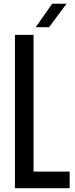

<svg xmlns="http://www.w3.org/2000/svg" viewBox="-20 -982 391 1002"><path d="M58 0V-800H155V-86.5H343.5V0ZM166.5 -840 252.5 -962.5H327L236 -840Z"/></svg>

Font: Big Shoulders Text Thin SemiBold
Style: Regular
Weight: 600
Version: Version 2.002